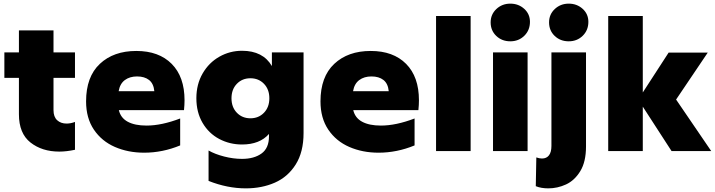

<svg xmlns="http://www.w3.org/2000/svg" viewBox="-20 -830 3928 1055"><path d="M4 -542H84V-663H274V-542H392V-402H274V-225Q274 -188 294 -169.5Q314 -151 346 -151Q368 -151 392 -160V-7Q345 3 306 3Q211 3 147.5 -47Q84 -97 84 -202V-402H4Z M453 -273Q453 -408 528.5 -479Q604 -550 729 -550Q853 -550 923.5 -479Q994 -408 994 -279Q994 -254 991 -225H633Q643 -182 682 -161Q721 -140 785 -140Q868 -140 970 -179V-31Q873 9 772 9Q684 9 611.5 -22.5Q539 -54 496 -117.5Q453 -181 453 -273ZM733 -410Q693 -410 666 -390Q639 -370 632 -329H828Q824 -371 799 -390.5Q774 -410 733 -410Z M1310 43Q1376 43 1417 13.5Q1458 -16 1458 -81V-94Q1407 -36 1310 -36Q1242 -36 1184.5 -66.5Q1127 -97 1093 -155Q1059 -213 1059 -290Q1059 -367 1093.5 -426.5Q1128 -486 1185.5 -518.5Q1243 -551 1310 -551Q1425 -551 1474 -467V-542H1648V-99Q1648 5 1605 73.5Q1562 142 1490.5 173.5Q1419 205 1331 205Q1229 205 1126 164V-3Q1161 17 1211.5 30Q1262 43 1310 43ZM1460 -290Q1460 -339 1430.5 -369.5Q1401 -400 1356 -400Q1311 -400 1281.5 -369.5Q1252 -339 1252 -290Q1252 -241 1281.5 -210.5Q1311 -180 1356 -180Q1401 -180 1430.5 -210.5Q1460 -241 1460 -290Z M1741 -273Q1741 -408 1816.5 -479Q1892 -550 2017 -550Q2141 -550 2211.5 -479Q2282 -408 2282 -279Q2282 -254 2279 -225H1921Q1931 -182 1970 -161Q2009 -140 2073 -140Q2156 -140 2258 -179V-31Q2161 9 2060 9Q1972 9 1899.5 -22.5Q1827 -54 1784 -117.5Q1741 -181 1741 -273ZM2021 -410Q1981 -410 1954 -390Q1927 -370 1920 -329H2116Q2112 -371 2087 -390.5Q2062 -410 2021 -410Z M2376 -742H2566V0H2376Z M2689 -542H2879V0H2689ZM2676 -707Q2676 -751 2707.5 -780.5Q2739 -810 2784 -810Q2829 -810 2860.5 -781.5Q2892 -753 2892 -710Q2892 -664 2861 -633.5Q2830 -603 2784 -603Q2738 -603 2707 -632.5Q2676 -662 2676 -707Z M2958 41Q2983 41 2996.5 23.5Q3010 6 3010 -28V-542H3200V-25Q3200 59 3168.5 110.5Q3137 162 3090 183.5Q3043 205 2993 205Q2953 205 2924 193L2927 35Q2944 41 2958 41ZM2997 -707Q2997 -751 3028.5 -780.5Q3060 -810 3105 -810Q3150 -810 3181.5 -781.5Q3213 -753 3213 -710Q3213 -664 3182 -633.5Q3151 -603 3105 -603Q3059 -603 3028 -632.5Q2997 -662 2997 -707Z M3322 -742H3512V-322L3654 -541H3869L3695 -283L3888 0H3670L3512 -244V0H3322Z"/></svg>

Font: Chess Sans ExtraBold
Style: Regular
Weight: 800
Designer: Wolf Bōese
Foundry: Wolf Bōese
Version: Version 7.223